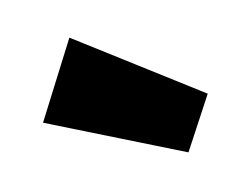

<svg xmlns="http://www.w3.org/2000/svg" viewBox="-42 -909 447 349"><g transform="rotate(-10 182.0 -734.5)"><path d="M281 -613 30 -712 104 -856 334 -712Z"/></g></svg>

Font: Trujillo Black
Style: Regular
Weight: 900
Designer: Fira Sans original fonts by bBox Type GmbH, Carrois Corporate GbR, & Edenspiekermann AG / Changes by Cristiano Sobral
Foundry: Fira Sans original fonts by bBox Type GmbH, Carrois Corporate GbR, & Edenspiekermann AG / Changes by Cristiano Sobral
Version: Version 4.301;July 28, 2020;FontCreator 13.0.0.2655 64-bit